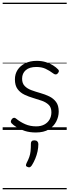

<svg xmlns="http://www.w3.org/2000/svg" viewBox="-20 -976 521 1442"><path d="M249 19Q203 19 167 7.5Q131 -4 105 -20.5Q79 -37 67 -50Q60 -58 61.5 -65.5Q63 -73 70 -83Q78 -91 85.5 -91.5Q93 -92 101 -85Q133 -59 170 -43Q207 -27 252 -27Q287 -27 312.5 -40.5Q338 -54 352 -78Q366 -102 366 -133Q366 -169 346 -188.5Q326 -208 295 -219Q264 -230 229.5 -240Q195 -250 163.5 -265Q132 -280 112 -307Q92 -334 92 -380Q92 -420 112 -451Q132 -482 169 -500.5Q206 -519 256 -519Q293 -519 324 -509.5Q355 -500 378.5 -485Q402 -470 417 -454Q424 -446 422 -439Q420 -432 413 -424Q407 -417 398.5 -417Q390 -417 382 -423Q350 -447 321 -460Q292 -473 253 -473Q201 -473 173.5 -449Q146 -425 146 -385Q146 -350 165.5 -330Q185 -310 216.5 -298.5Q248 -287 283.5 -277Q319 -267 350 -252Q381 -237 401 -210.5Q421 -184 421 -138Q421 -100 402.5 -63.5Q384 -27 346.5 -4Q309 19 249 19ZM187 278Q176 274 175 267.5Q174 261 180 248Q193 223 200 203Q207 183 209.5 160Q212 137 212 102Q212 91 218 84.5Q224 78 238 78Q253 78 260.5 86Q268 94 268 106Q268 133 262 161Q256 189 245 215.5Q234 242 219 266Q212 276 205 279.5Q198 283 187 278ZM0 436H481V446H0ZM0 -20H481V0H0ZM0 -505H481V-500H0ZM0 -956H481V-946H0Z"/></svg>

Font: Playwrite HU Guides
Style: Regular
Weight: 400
Designer: Veronika Burian, José Scaglione
Foundry: TypeTogether
Version: Version 1.003